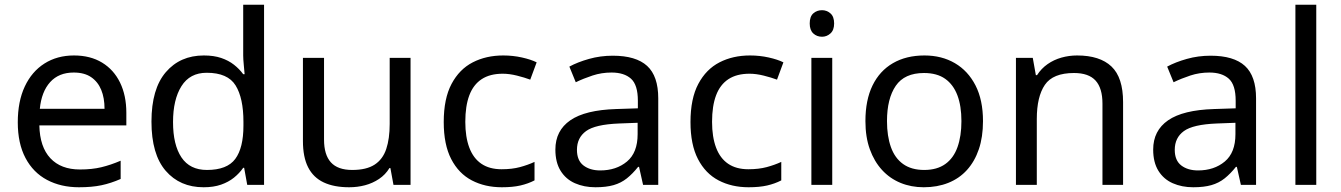

<svg xmlns="http://www.w3.org/2000/svg" viewBox="-20 -780 5658 810"><path d="M292 -546Q361 -546 410.5 -516Q460 -486 486.5 -431.5Q513 -377 513 -304V-251H146Q148 -160 192.5 -112.5Q237 -65 317 -65Q368 -65 407.5 -74.5Q447 -84 489 -102V-25Q448 -7 408 1.5Q368 10 313 10Q237 10 178.5 -21Q120 -52 87.5 -113.5Q55 -175 55 -264Q55 -352 84.5 -415Q114 -478 167.5 -512Q221 -546 292 -546ZM291 -474Q228 -474 191.5 -433.5Q155 -393 148 -321H421Q421 -367 407 -401Q393 -435 364.5 -454.5Q336 -474 291 -474Z M839 10Q739 10 679 -59.5Q619 -129 619 -267Q619 -405 679.5 -475.5Q740 -546 840 -546Q882 -546 913 -535.5Q944 -525 967 -507Q990 -489 1006 -467H1012Q1011 -480 1008.5 -505.5Q1006 -531 1006 -546V-760H1094V0H1023L1010 -72H1006Q990 -49 967 -30.5Q944 -12 912.5 -1Q881 10 839 10ZM853 -63Q938 -63 972.5 -109.5Q1007 -156 1007 -250V-266Q1007 -366 974 -419.5Q941 -473 852 -473Q781 -473 745.5 -416.5Q710 -360 710 -265Q710 -169 745.5 -116Q781 -63 853 -63Z M1712 -536V0H1640L1627 -71H1623Q1606 -43 1579 -25Q1552 -7 1520 1.5Q1488 10 1453 10Q1389 10 1345.5 -10.5Q1302 -31 1280 -74Q1258 -117 1258 -185V-536H1347V-191Q1347 -127 1376 -95Q1405 -63 1466 -63Q1526 -63 1560.5 -85.5Q1595 -108 1609.5 -151.5Q1624 -195 1624 -257V-536Z M2097 10Q2026 10 1970.5 -19Q1915 -48 1883.5 -109Q1852 -170 1852 -265Q1852 -364 1885 -426Q1918 -488 1974.5 -517Q2031 -546 2103 -546Q2144 -546 2182 -537.5Q2220 -529 2244 -517L2217 -444Q2193 -453 2161 -461Q2129 -469 2101 -469Q2047 -469 2012 -446Q1977 -423 1960 -378Q1943 -333 1943 -266Q1943 -202 1960 -157Q1977 -112 2011 -89Q2045 -66 2096 -66Q2140 -66 2173.5 -75Q2207 -84 2235 -97V-19Q2208 -5 2175.5 2.5Q2143 10 2097 10Z M2565 -545Q2663 -545 2710 -502Q2757 -459 2757 -365V0H2693L2676 -76H2672Q2649 -47 2624.5 -27.5Q2600 -8 2568.5 1Q2537 10 2492 10Q2444 10 2405.5 -7Q2367 -24 2345 -59.5Q2323 -95 2323 -149Q2323 -229 2386 -272.5Q2449 -316 2580 -320L2671 -323V-355Q2671 -422 2642 -448Q2613 -474 2560 -474Q2518 -474 2480 -461.5Q2442 -449 2409 -433L2382 -499Q2417 -518 2465 -531.5Q2513 -545 2565 -545ZM2591 -259Q2491 -255 2452.5 -227Q2414 -199 2414 -148Q2414 -103 2441.5 -82Q2469 -61 2512 -61Q2580 -61 2625 -98.5Q2670 -136 2670 -214V-262Z M3138 10Q3067 10 3011.5 -19Q2956 -48 2924.5 -109Q2893 -170 2893 -265Q2893 -364 2926 -426Q2959 -488 3015.5 -517Q3072 -546 3144 -546Q3185 -546 3223 -537.5Q3261 -529 3285 -517L3258 -444Q3234 -453 3202 -461Q3170 -469 3142 -469Q3088 -469 3053 -446Q3018 -423 3001 -378Q2984 -333 2984 -266Q2984 -202 3001 -157Q3018 -112 3052 -89Q3086 -66 3137 -66Q3181 -66 3214.5 -75Q3248 -84 3276 -97V-19Q3249 -5 3216.5 2.5Q3184 10 3138 10Z M3491 -536V0H3403V-536ZM3448 -737Q3468 -737 3483.5 -723.5Q3499 -710 3499 -681Q3499 -653 3483.5 -639Q3468 -625 3448 -625Q3426 -625 3411 -639Q3396 -653 3396 -681Q3396 -710 3411 -723.5Q3426 -737 3448 -737Z M4127 -269Q4127 -202 4109.5 -150.5Q4092 -99 4059.5 -63Q4027 -27 3980.5 -8.5Q3934 10 3877 10Q3824 10 3779 -8.5Q3734 -27 3701 -63Q3668 -99 3649.5 -150.5Q3631 -202 3631 -269Q3631 -358 3661 -419.5Q3691 -481 3747 -513.5Q3803 -546 3880 -546Q3953 -546 4008.5 -513.5Q4064 -481 4095.5 -419.5Q4127 -358 4127 -269ZM3722 -269Q3722 -206 3738.5 -159.5Q3755 -113 3790 -88Q3825 -63 3879 -63Q3933 -63 3968 -88Q4003 -113 4019.5 -159.5Q4036 -206 4036 -269Q4036 -333 4019 -378Q4002 -423 3967.5 -447.5Q3933 -472 3878 -472Q3796 -472 3759 -418Q3722 -364 3722 -269Z M4524 -546Q4620 -546 4669 -499.5Q4718 -453 4718 -349V0H4631V-343Q4631 -408 4602 -440Q4573 -472 4511 -472Q4422 -472 4388 -422Q4354 -372 4354 -278V0H4266V-536H4337L4350 -463H4355Q4373 -491 4399.5 -509.5Q4426 -528 4458 -537Q4490 -546 4524 -546Z M5087 -545Q5185 -545 5232 -502Q5279 -459 5279 -365V0H5215L5198 -76H5194Q5171 -47 5146.5 -27.5Q5122 -8 5090.5 1Q5059 10 5014 10Q4966 10 4927.5 -7Q4889 -24 4867 -59.5Q4845 -95 4845 -149Q4845 -229 4908 -272.5Q4971 -316 5102 -320L5193 -323V-355Q5193 -422 5164 -448Q5135 -474 5082 -474Q5040 -474 5002 -461.5Q4964 -449 4931 -433L4904 -499Q4939 -518 4987 -531.5Q5035 -545 5087 -545ZM5113 -259Q5013 -255 4974.5 -227Q4936 -199 4936 -148Q4936 -103 4963.5 -82Q4991 -61 5034 -61Q5102 -61 5147 -98.5Q5192 -136 5192 -214V-262Z M5533 0H5445V-760H5533Z"/></svg>

Font: Noto Sans Armenian
Style: Regular
Weight: 400
Designer: Monotype Design Team
Foundry: Monotype Imaging Inc.
Version: Version 2.007